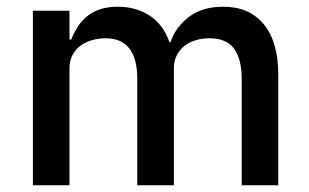

<svg xmlns="http://www.w3.org/2000/svg" viewBox="-20 -552 922 572"><path d="M78 0V-520H187V-434H192Q200 -454 211.5 -472Q223 -490 239.5 -503.5Q256 -517 278.5 -524.5Q301 -532 331 -532Q384 -532 425 -506Q466 -480 485 -426H488Q502 -470 542 -501Q582 -532 645 -532Q723 -532 766 -479.5Q809 -427 809 -330V0H700V-317Q700 -377 677 -407.5Q654 -438 604 -438Q583 -438 564 -432.5Q545 -427 530.5 -416Q516 -405 507 -388Q498 -371 498 -349V0H389V-317Q389 -438 294 -438Q274 -438 254.5 -432.5Q235 -427 220 -416Q205 -405 196 -388Q187 -371 187 -349V0Z"/></svg>

Font: IBM Plex Sans Hebrew Medm
Style: Regular
Weight: 500
Designer: Mike Abbink, Paul van der Laan, Pieter van Rosmalen, Yanek Iontef
Foundry: Bold Monday
Version: Version 1.3